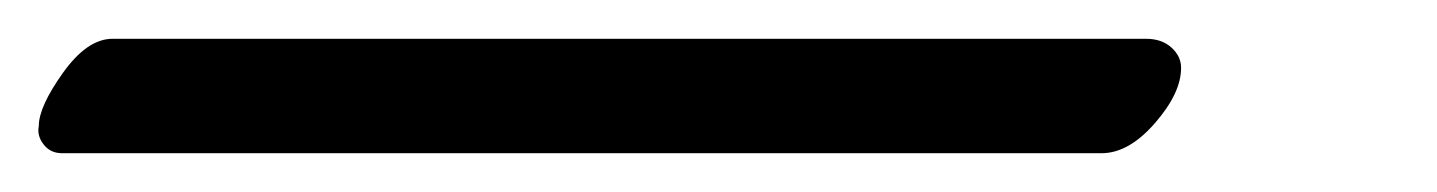

<svg xmlns="http://www.w3.org/2000/svg" viewBox="-138 108 741 99"><path d="M471 143Q471 156 457.5 171.5Q444 187 430 187H-106Q-112 187 -115.5 182.5Q-119 178 -118 173Q-118 163 -105.5 145.5Q-93 128 -80 128H453Q461 128 466 132.5Q471 137 471 143Z"/></svg>

Font: EB Garamond
Style: Bold Italic
Weight: 700
Italic angle: -17.2°
Designer: Georg Duffner and Octavio Pardo
Foundry: Georg Duffner
Version: Version 1.000